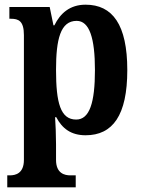

<svg xmlns="http://www.w3.org/2000/svg" viewBox="-20 -566 604 819"><path d="M11 233H303V182H280C256 182 219 174 219 116V49C219 10 217 -36 215 -66H220C245 -18 283 11 345 11C461 11 523 -74 523 -267C523 -461 460 -546 345 -546C278 -546 237 -509 212 -458H208L192 -536H20V-486H26C59 -486 82 -477 82 -416V116C82 174 46 182 22 182H11ZM305 -56C238 -56 219 -127 219 -268C219 -399 238 -477 307 -477C362 -477 385 -402 385 -267C385 -128 362 -56 305 -56Z"/></svg>

Font: Noto Serif Thai Condensed
Style: Bold
Weight: 700
Width: 3
Designer: Monotype Design Team
Foundry: Monotype Imaging Inc.
Version: Version 2.002